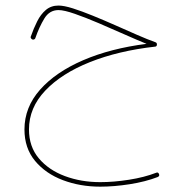

<svg xmlns="http://www.w3.org/2000/svg" viewBox="-20 -410 680 705"><path d="M194.8 -389.6Q214.8 -389.6 247.8 -379.2Q280.8 -368.7 321 -352.3Q361.3 -335.9 403.1 -317.4Q444.8 -298.8 483.4 -282Q522 -265.1 550.8 -254.9Q556.2 -252.9 556.2 -247.1Q556.2 -239.3 549.8 -238.8Q414.6 -223.6 310.1 -181.9Q205.6 -140.1 146 -77.1Q86.4 -14.2 86.4 65.4Q86.4 128.4 122.6 171.4Q158.7 214.4 218.3 236.6Q277.8 258.8 348.1 258.8Q397.5 258.8 453.6 250Q509.8 241.2 552.7 224.6Q561 220.7 564 229.5Q566.9 236.8 558.6 240.2Q514.2 257.3 456.5 266.4Q398.9 275.4 348.1 275.4Q274.4 275.4 210.9 251.5Q147.5 227.5 108.6 180.7Q69.8 133.8 69.8 65.4Q69.8 -16.1 127.2 -80.8Q184.6 -145.5 285.6 -189Q386.7 -232.4 518.1 -249Q484.4 -262.7 437.7 -283.4Q391.1 -304.2 343 -324.7Q294.9 -345.2 255.1 -359.1Q215.3 -373 194.8 -373Q161.6 -373 142.8 -342Q124 -311 109.9 -270.5Q109.4 -267.6 106 -265.6Q102.5 -263.7 98.6 -265.1Q96.2 -266.1 93.8 -269.5Q91.3 -272.9 93.3 -276.4Q103.5 -305.7 116.5 -331.5Q129.4 -357.4 148.4 -373.5Q167.5 -389.6 194.8 -389.6Z"/></svg>

Font: Mikhak-FD Thin
Style: Regular
Weight: 100
Designer: Amin Abedi
Version: Version 3.2